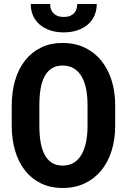

<svg xmlns="http://www.w3.org/2000/svg" viewBox="-20 -937 640 967"><path d="M560.1 -303.2Q560.1 -234.9 542 -177.2Q523.9 -119.6 489.7 -78.1Q455.6 -36.6 406.5 -13.4Q357.4 9.8 295.9 9.8Q234.4 9.8 186.5 -13.4Q138.7 -36.6 106 -78.4Q73.2 -120.1 56.2 -177.5Q39.1 -234.9 39.1 -303.2V-406.7Q39.1 -475.1 56.2 -532.7Q73.2 -590.3 106 -632.1Q138.7 -673.8 186.3 -697.3Q233.9 -720.7 295.4 -720.7Q357.4 -720.7 406.5 -697.3Q455.6 -673.8 489.7 -632.1Q523.9 -590.3 542 -532.7Q560.1 -475.1 560.1 -406.7ZM420.9 -407.7Q420.9 -451.2 413.8 -487.8Q406.7 -524.4 391.6 -550.8Q376.5 -577.1 352.8 -592Q329.1 -606.9 295.4 -606.9Q262.2 -606.9 239.7 -592Q217.3 -577.1 203.6 -550.8Q189.9 -524.4 184.1 -487.8Q178.2 -451.2 178.2 -407.7V-303.2Q178.2 -260.3 184.1 -223.6Q189.9 -187 203.6 -160.2Q217.3 -133.3 239.7 -118.2Q262.2 -103 295.9 -103Q329.1 -103 352.8 -118.2Q376.5 -133.3 391.4 -159.9Q406.2 -186.5 413.6 -223.1Q420.9 -259.8 420.9 -303.2ZM467.3 -917Q467.3 -885.3 455.8 -858.9Q444.3 -832.5 422.6 -813.7Q400.9 -794.9 370.1 -784.4Q339.4 -773.9 301.3 -773.9Q262.7 -773.9 231.9 -784.4Q201.2 -794.9 179.4 -813.7Q157.7 -832.5 146.2 -858.9Q134.8 -885.3 134.8 -917H232.4Q232.4 -904.3 236.1 -892.3Q239.7 -880.4 248 -871.3Q256.3 -862.3 269.3 -856.9Q282.2 -851.6 301.3 -851.6Q319.8 -851.6 332.8 -856.9Q345.7 -862.3 353.8 -871.3Q361.8 -880.4 365.5 -892.3Q369.1 -904.3 369.1 -917Z"/></svg>

Font: Roboto Mono
Style: Bold
Weight: 700
Designer: Google
Version: Version 2.000985; 2015; ttfautohint (v1.3)